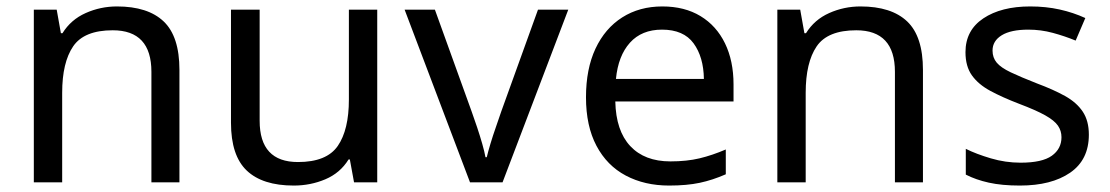

<svg xmlns="http://www.w3.org/2000/svg" viewBox="-20 -566 3445 596"><path d="M343 -546Q439 -546 488 -499.5Q537 -453 537 -349V0H450V-343Q450 -472 330 -472Q241 -472 207 -422Q173 -372 173 -278V0H85V-536H156L169 -463H174Q200 -505 246 -525.5Q292 -546 343 -546Z M1151 -536V0H1079L1066 -71H1062Q1036 -29 990 -9.5Q944 10 892 10Q795 10 746 -36.5Q697 -83 697 -185V-536H786V-191Q786 -63 905 -63Q994 -63 1028.5 -113Q1063 -163 1063 -257V-536Z M1439 0 1236 -536H1330L1444 -220Q1452 -198 1461 -171Q1470 -144 1477 -119.5Q1484 -95 1487 -78H1491Q1495 -95 1502.5 -120Q1510 -145 1519.5 -172Q1529 -199 1536 -220L1650 -536H1744L1540 0Z M2036 -546Q2105 -546 2154.5 -516Q2204 -486 2230.5 -431.5Q2257 -377 2257 -304V-251H1890Q1892 -160 1936.5 -112.5Q1981 -65 2061 -65Q2112 -65 2151.5 -74.5Q2191 -84 2233 -102V-25Q2192 -7 2152 1.5Q2112 10 2057 10Q1981 10 1922.5 -21Q1864 -52 1831.5 -113.5Q1799 -175 1799 -264Q1799 -352 1828.5 -415Q1858 -478 1911.5 -512Q1965 -546 2036 -546ZM2035 -474Q1972 -474 1935.5 -433.5Q1899 -393 1892 -321H2165Q2164 -389 2133 -431.5Q2102 -474 2035 -474Z M2651 -546Q2747 -546 2796 -499.5Q2845 -453 2845 -349V0H2758V-343Q2758 -472 2638 -472Q2549 -472 2515 -422Q2481 -372 2481 -278V0H2393V-536H2464L2477 -463H2482Q2508 -505 2554 -525.5Q2600 -546 2651 -546Z M3360 -148Q3360 -70 3302 -30Q3244 10 3146 10Q3090 10 3049.5 1Q3009 -8 2978 -24V-104Q3010 -88 3055.5 -74.5Q3101 -61 3148 -61Q3215 -61 3245 -82.5Q3275 -104 3275 -140Q3275 -160 3264 -176Q3253 -192 3224.5 -208Q3196 -224 3143 -244Q3091 -264 3054 -284Q3017 -304 2997 -332Q2977 -360 2977 -404Q2977 -472 3032.5 -509Q3088 -546 3178 -546Q3227 -546 3269.5 -536.5Q3312 -527 3349 -510L3319 -440Q3285 -454 3248 -464Q3211 -474 3172 -474Q3118 -474 3089.5 -456.5Q3061 -439 3061 -409Q3061 -387 3074 -371.5Q3087 -356 3117.5 -341.5Q3148 -327 3199 -307Q3250 -288 3286 -268Q3322 -248 3341 -219.5Q3360 -191 3360 -148Z"/></svg>

Font: Noto Sans Nushu
Style: Regular
Weight: 400
Designer: Lisa Huang
Foundry: Lisa Huang
Version: Version 1.003; ttfautohint (v1.8.4.7-5d5b)